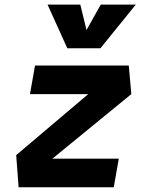

<svg xmlns="http://www.w3.org/2000/svg" viewBox="-20 -796 626 816"><path d="M538.1 -396 202.6 -121.6H484.9L463.4 0H59.1L48.8 -136.7L355 -396H107.4L128.9 -517.6H527.3ZM266.1 -590.8 182.1 -776.4H321.3L347.7 -668.5L408.2 -776.4H557.1L406.7 -590.8Z"/></svg>

Font: CaskaydiaCove NF
Style: Bold Italic
Weight: 700
Italic angle: -10°
Designer: Aaron Bell
Foundry: Saja Typeworks
Version: Version 2111.001; VTT 6.35;Nerd Fonts 3.2.1